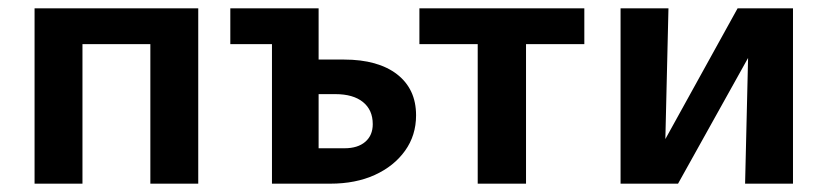

<svg xmlns="http://www.w3.org/2000/svg" viewBox="-20 -441 1987 461"><path d="M341 0V-421H456V0ZM63 0V-421H178V0ZM118 -335V-421H401V-335Z M633 0V-421H745V-85H807Q839 -85 857 -100.5Q875 -116 875 -143Q875 -177 851.5 -196Q828 -215 785 -215H715V-298H806Q847 -298 879 -289Q911 -280 933.5 -262.5Q956 -245 967.5 -220.5Q979 -196 979 -164Q979 -116 952.5 -79Q926 -42 880 -21Q834 0 773 0ZM533 -335V-421H689V-335Z M1127 0V-421H1243V0ZM987 -335V-421H1383V-335Z M1769 0 1779 -421H1884V0ZM1470 0V-421H1585L1575 0ZM1546 0V-50L1751 -421H1813V-368L1608 0Z"/></svg>

Font: Ysabeau Office
Style: Bold
Weight: 700
Designer: Christian Thalmann (Catharsis Fonts)
Version: Version 2.001;gftools[0.9.30]; featfreeze: tnum,lnum,ss02